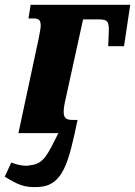

<svg xmlns="http://www.w3.org/2000/svg" viewBox="-52 -556 564 802"><path d="M110 225C213 219 235 120 272 -55H253C226 -55 214 -61 214 -89C214 -101 215 -108 218 -124L295 -475H360C399 -475 405 -466 402 -413L400 -363H466L492 -536H76L67 -479H88C111 -479 118 -471 118 -449C118 -437 113 -415 110 -397L25 0H192C146 91 131 128 76 134C53 140 21 133 -5 123L-32 182C21 214 48 229 110 225Z"/></svg>

Font: Noto Serif ExtraCondensed Black
Style: Italic
Weight: 900
Width: 2
Italic angle: -12°
Designer: Monotype Design Team
Foundry: Monotype Imaging Inc.
Version: Version 2.014